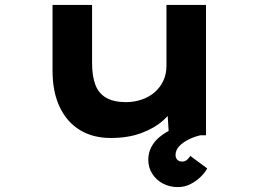

<svg xmlns="http://www.w3.org/2000/svg" viewBox="-20 -551 1059 782"><path d="M431 11Q359 11 306 -21Q253 -53 223.5 -114.5Q194 -176 194 -263V-531H355V-295Q355 -241 368.5 -205.5Q382 -170 413 -152.5Q444 -135 493 -135Q526 -135 556 -145Q586 -155 609 -174.5Q632 -194 645 -221.5Q658 -249 658 -284V-531H819V0H668L661 -109L691 -121Q678 -90 643.5 -59.5Q609 -29 555.5 -9Q502 11 431 11ZM704 211Q671 211 643.5 196.5Q616 182 600 156.5Q584 131 584 100Q584 72 596 48.5Q608 25 630.5 6.5Q653 -12 684 -26.5Q715 -41 752 -50L796 0Q770 6 746.5 18Q723 30 709 45.5Q695 61 695 80Q695 92 702 99.5Q709 107 722 107Q733 107 740.5 101Q748 95 755 84L824 135Q815 152 797 169.5Q779 187 755.5 199Q732 211 704 211Z"/></svg>

Font: Lexend Zetta
Style: Bold
Weight: 700
Designer: Bonnie Shaver-Troup, Thomas Jockin
Foundry: Lexend
Version: Version 1.007